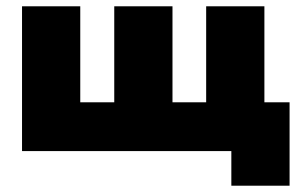

<svg xmlns="http://www.w3.org/2000/svg" viewBox="-20 -480 950 610"><path d="M528 -155V-460H343V-155H235V-460H50V0H715V110H900V-155H820V-460H635V-155Z"/></svg>

Font: Jost Black
Style: Regular
Weight: 900
Version: Version 3.710